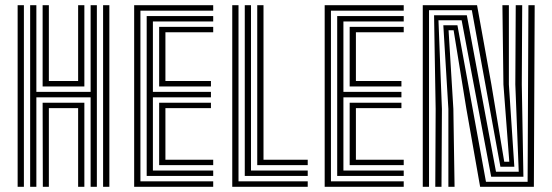

<svg xmlns="http://www.w3.org/2000/svg" viewBox="-20 -716 2117 736"><path d="M95.6 0V-696H119.4V-363.8H327.4V-696H351.3V0H327.4V-343H119.4V0ZM144.2 0 143.4 -322.2H303.4V0H279.5V-301.5H167.3V0ZM47.6 0V-696H71.6V0ZM375.2 0V-696H399.2V0ZM143.4 -384.5V-696H167.3V-405.4H279.5V-696H303.4V-384.5Z M494.3 0V-696H797.3V-675.2H518.3V-20.8H797.3V0ZM590.1 -83V-322.2H788.6V-301.5H614.1V-103.8H797.3V-83ZM542.3 -41.6V-654.4H797.3V-633.7H566.1V-363.8H788.6V-343H566.1V-62.3H797.3V-41.6ZM590.1 -384.5V-613H797.3V-592.2H614.1V-405.4H788.6V-384.5Z M870.3 0V-696H894.3V-20.8H1159.6V0ZM918.3 -41.6V-696H942.1V-62.3H1159.6V-41.6ZM966.1 -83V-696H990.1V-103.8H1159.6V-83Z M1224.6 0V-696H1527.6V-675.2H1248.6V-20.8H1527.6V0ZM1320.4 -83V-322.2H1518.8V-301.5H1344.3V-103.8H1527.6V-83ZM1272.6 -41.6V-654.4H1527.6V-633.7H1296.4V-363.8H1518.8V-343H1296.4V-62.3H1527.6V-41.6ZM1320.4 -384.5V-613H1527.6V-592.2H1344.3V-405.4H1518.8V-384.5Z M1600.6 0V-696H1808.7L1863.6 -392.3L1912.9 -96.1H1932.3L1909.8 -392.2L1905.9 -696H1930.7V-392.2L1951.6 -76.9H1898.2L1788.7 -676.9H1624.6V0ZM1648.6 0 1650 -298.3 1643.9 -657.6H1769.5L1881.3 -57.7H1968.5L1955.4 -392.2L1957 -696H1981.8L1980.2 -392.2L1986.4 -38.4H1862.9L1749.6 -638.3H1660.8L1674 -298.3L1672.4 0ZM1698.8 0V-298.3L1679.4 -619.1H1733.5L1842.9 -19.1H2002.5L2005.6 -696H2029.6L2026.5 0H1820.5L1767.4 -300.9L1718.9 -599.9H1699.5L1717.9 -298.3L1722.5 0Z"/></svg>

Font: Big Shoulders Inline Text SC Thin
Style: Regular
Weight: 100
Designer: Patric King
Foundry: XO Type Co
Version: Version 2.002